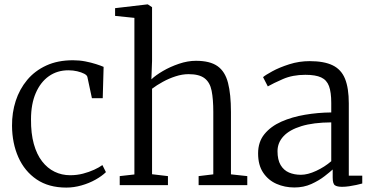

<svg xmlns="http://www.w3.org/2000/svg" viewBox="-20 -839 1684 870"><path d="M280.5 11Q200.5 11 146 -26Q91.5 -63 63.2 -126.5Q35 -190 34.5 -269Q34 -328.5 51.2 -381.8Q68.5 -435 103 -476.5Q137.5 -518 189.5 -542Q241.5 -566 310.5 -566Q339.5 -566 366.5 -560.8Q393.5 -555.5 415.2 -548.5Q437 -541.5 449.5 -536L445.5 -394H396.5L376 -490Q374.5 -498 361.8 -504.8Q349 -511.5 330 -516Q311 -520.5 290 -520.5Q239.5 -520.5 201.5 -493.8Q163.5 -467 142 -417.2Q120.5 -367.5 120.5 -298.5Q120 -234.5 133.2 -186.8Q146.5 -139 170.8 -107.8Q195 -76.5 227.5 -60.8Q260 -45 298 -45Q328.5 -45 356.2 -52.2Q384 -59.5 406.8 -70Q429.5 -80.5 444 -91L460 -59Q441.5 -41 412.5 -24.8Q383.5 -8.5 349 1.2Q314.5 11 280.5 11Z M589 -48.5V-758L501.5 -767V-802L646.5 -819H650L669 -806.5V-563L666 -479.5Q684.5 -497.5 717.8 -517Q751 -536.5 790.8 -550Q830.5 -563.5 868 -563.5Q931.5 -563.5 965.8 -539.2Q1000 -515 1013.2 -463.5Q1026.5 -412 1026.5 -331.5V-49L1100.5 -41V0H880V-41L946.5 -49V-332Q946.5 -389.5 939 -427.5Q931.5 -465.5 907.2 -484.2Q883 -503 834.5 -503Q806 -503 775.8 -493.2Q745.5 -483.5 717.8 -468.2Q690 -453 669 -437V-49.5L741 -41V0H522.5V-41Z M1314 10.5Q1270.5 10.5 1233.2 -5.8Q1196 -22 1172.8 -56.2Q1149.5 -90.5 1149.5 -144Q1149.5 -196 1178.2 -231.2Q1207 -266.5 1255 -287.8Q1303 -309 1361.8 -319Q1420.5 -329 1481 -329.5V-372.5Q1481 -421 1470.8 -448.8Q1460.5 -476.5 1435.2 -488.2Q1410 -500 1363.5 -500Q1306 -500 1262 -480.8Q1218 -461.5 1193.5 -447.5L1172 -489.5Q1182 -498.5 1214 -516Q1246 -533.5 1290.8 -547.8Q1335.5 -562 1383 -562Q1448.5 -562 1487.5 -543Q1526.5 -524 1543.5 -481.8Q1560.5 -439.5 1560.5 -370.5V-43H1621.5V-7.5Q1610.5 -4.5 1595 -1Q1579.5 2.5 1562.2 5Q1545 7.5 1530 7.5Q1508.5 7.5 1498 0.8Q1487.5 -6 1487.5 -34.5V-71Q1475.5 -60 1450.5 -40.5Q1425.5 -21 1390.8 -5.2Q1356 10.5 1314 10.5ZM1343.5 -47Q1374.5 -47 1412.8 -64.8Q1451 -82.5 1481 -108.5V-284.5Q1400 -284 1346 -267.5Q1292 -251 1264.8 -221.8Q1237.5 -192.5 1237.5 -154Q1237.5 -115 1251.5 -91.2Q1265.5 -67.5 1289.5 -57.2Q1313.5 -47 1343.5 -47Z"/></svg>

Font: Merriweather 28pt Light
Style: Regular
Weight: 300
Version: Version 2.100